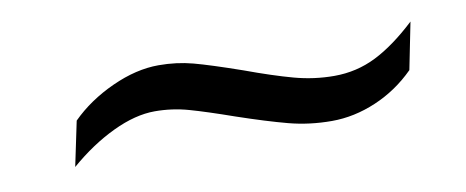

<svg xmlns="http://www.w3.org/2000/svg" viewBox="-29 -426 636 262"><g transform="rotate(-10 289.0 -295.5)"><path d="M73 -299Q97 -323 131 -338.5Q165 -354 196 -354Q221 -354 243.5 -348Q266 -342 309 -327Q347 -313 374.5 -305.5Q402 -298 430 -298Q461 -298 488 -311.5Q515 -325 545 -353L532 -288Q508 -264 477.5 -251Q447 -238 416 -238Q385 -238 356.5 -245.5Q328 -253 287 -267Q250 -280 227 -286.5Q204 -293 180 -293Q153 -293 121.5 -278Q90 -263 60 -237Z"/></g></svg>

Font: Trirong SemiBold
Style: Italic
Weight: 600
Italic angle: -12°
Designer: Katatrad Team
Foundry: CadsonDemak
Version: Version 1.001